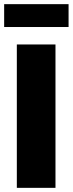

<svg xmlns="http://www.w3.org/2000/svg" viewBox="-20 -904 350 924"><path d="M310 -884H0V-774H310ZM247 -690H61V0H247Z"/></svg>

Font: Exo 2 Extra Bold
Style: Regular
Weight: 800
Designer: Natanael Gama
Version: Version 1.001;PS 001.001;hotconv 1.0.88;makeotf.lib2.5.64775